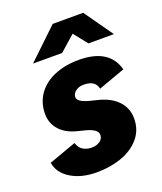

<svg xmlns="http://www.w3.org/2000/svg" viewBox="-135 -799 757 899"><g transform="rotate(-20 244.0 -350.0)"><path d="M4 -104 140 -153Q148 -127 167 -116Q186 -105 209 -105Q233 -105 250 -116.5Q267 -128 267 -148Q267 -162 253 -172.5Q239 -183 210 -191L170 -201Q115 -215 86 -248.5Q57 -282 57 -327Q57 -383 86.5 -425Q116 -467 169.5 -489.5Q223 -512 291 -512Q443 -512 473 -399L340 -351Q335 -374 318.5 -384.5Q302 -395 273 -395Q250 -395 233.5 -383Q217 -371 217 -353Q217 -329 275 -314L315 -304Q375 -289 408.5 -253Q442 -217 442 -166Q442 -109 407.5 -68.5Q373 -28 316.5 -8Q260 12 193 12Q116 12 64 -20Q12 -52 4 -104ZM235 -712H387L488 -569H361L307 -637L230 -569H85Z"/></g></svg>

Font: Oak Sans ExtraBold
Style: Italic
Weight: 800
Italic angle: -9.49998°
Foundry: Erik Kennedy, Walven
Version: Version 1.000